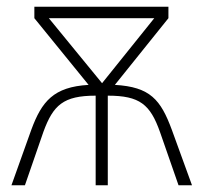

<svg xmlns="http://www.w3.org/2000/svg" viewBox="-20 -550 603 570"><path d="M73 -165 14 0H54L109 -159C138 -238 168 -266 264 -266V0H300V-266C395 -266 426 -240 455 -158L510 0H550L490 -165C457 -254 426 -292 321 -298L480 -496V-530H82V-496L243 -298C139 -292 104 -249 73 -165ZM283 -303 125 -496H438Z"/></svg>

Font: Noto Sans Mono SemiCondensed ExtraLight
Style: Regular
Weight: 200
Width: 4
Designer: Monotype Design Team
Foundry: Monotype Imaging Inc.
Version: Version 2.014